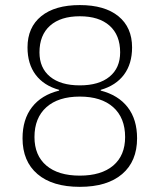

<svg xmlns="http://www.w3.org/2000/svg" viewBox="-20 -723 626 753"><path d="M293 9.8Q185.5 9.8 127 -40.3Q68.4 -90.3 68.4 -180.7Q68.4 -254.9 105.5 -302.7Q142.6 -350.6 211.9 -367.7V-370.6Q151.9 -387.2 119.9 -429.7Q87.9 -472.2 87.9 -537.1Q87.9 -615.7 141.6 -659.4Q195.3 -703.1 293 -703.1Q390.6 -703.1 444.3 -659.4Q498 -615.7 498 -537.1Q498 -472.7 466.3 -430.2Q434.6 -387.7 375 -370.6V-367.7Q443.8 -350.1 480.7 -302.5Q517.6 -254.9 517.6 -180.7Q517.6 -90.3 459 -40.3Q400.4 9.8 293 9.8ZM293 -34.2Q377.4 -34.2 424.1 -73.7Q470.7 -113.3 470.7 -185.5Q470.7 -260.7 424.1 -302.5Q377.4 -344.2 293 -344.2Q208.5 -344.2 161.9 -302.5Q115.2 -260.7 115.2 -185.5Q115.2 -113.3 161.9 -73.7Q208.5 -34.2 293 -34.2ZM293 -388.2Q368.2 -388.2 409.7 -422.4Q451.2 -456.5 451.2 -517.6Q451.2 -585.4 409.7 -622.3Q368.2 -659.2 293 -659.2Q217.8 -659.2 176.3 -622.3Q134.8 -585.4 134.8 -517.6Q134.8 -456.5 176.3 -422.4Q217.8 -388.2 293 -388.2Z"/></svg>

Font: Cascadia Mono NF ExtraLight
Style: Regular
Weight: 200
Monospace: yes
Designer: Aaron Bell
Foundry: Saja Typeworks
Version: Version 2404.023; ttfautohint (v1.8.4)